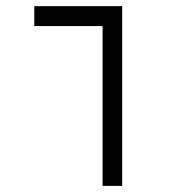

<svg xmlns="http://www.w3.org/2000/svg" viewBox="-20 -606 626 626"><path d="M314.5 0H378.4V-585.9H91.8V-521H314.5Z"/></svg>

Font: Cascadia Code Light
Style: Regular
Weight: 300
Monospace: yes
Designer: Aaron Bell
Foundry: Saja Typeworks
Version: Version 2404.023